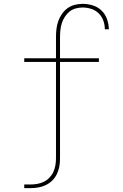

<svg xmlns="http://www.w3.org/2000/svg" viewBox="-20 -763 640 998"><path d="M106 215V196H137Q155 196 173 193Q191 190 207.5 182Q224 174 237 160.5Q250 147 257.5 130.5Q265 114 268 96Q271 78 271 60V-441H106V-460H271V-571Q271 -592 273.5 -613Q276 -634 283 -653.5Q290 -673 302 -690.5Q314 -708 330.5 -720Q347 -732 367.5 -737.5Q388 -743 409 -743Q436 -743 462 -735Q488 -727 507.5 -708.5Q527 -690 536 -664Q545 -638 546 -611H525Q525 -634 517 -656Q509 -678 492.5 -694Q476 -710 454 -717Q432 -724 409 -724Q391 -724 373 -719Q355 -714 341 -702.5Q327 -691 317 -675.5Q307 -660 301.5 -643Q296 -626 294 -607.5Q292 -589 292 -571V-460H494V-441H292V60Q292 81 288.5 101.5Q285 122 276 141Q267 160 252 175Q237 190 218 199Q199 208 178.5 211.5Q158 215 137 215Z"/></svg>

Font: Iosevka HT Thin Extended
Style: Regular
Weight: 100
Width: 7
Monospace: yes
Designer: Belleve Invis
Foundry: Belleve Invis
Version: Version 32.3.0; ttfautohint (v1.8.4)